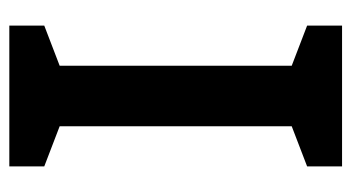

<svg xmlns="http://www.w3.org/2000/svg" viewBox="-191 -563 754 412"><g transform="rotate(90 186.0 -357.0)"><path d="M337 0H35V-75L121 -108V-606L35 -639V-714H337V-639L251 -606V-108L337 -75Z"/></g></svg>

Font: Noto Sans Adlam Unjoined SemiBold
Style: Regular
Weight: 600
Version: Version 3.001